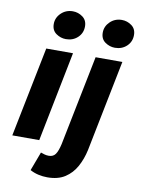

<svg xmlns="http://www.w3.org/2000/svg" viewBox="-98 -789 766 1046"><g transform="rotate(10 284.5 -265.5)"><path d="M11 0 111 -498H259L160 0ZM207 -567Q178 -567 153 -584.5Q128 -602 128 -637Q128 -672 154.5 -697.5Q181 -723 219 -723Q249 -723 273.5 -705Q298 -687 298 -653Q298 -616 272 -591.5Q246 -567 207 -567ZM238 192Q213 192 188.5 186.5Q164 181 142 169L181 65Q192 69 202.5 72Q213 75 226 75Q250 75 262.5 57.5Q275 40 284 0L384 -498H532L431 7Q420 58 397 100Q374 142 335.5 167Q297 192 238 192ZM478 -567Q449 -567 424 -584.5Q399 -602 399 -637Q399 -672 425.5 -697.5Q452 -723 490 -723Q520 -723 544.5 -705Q569 -687 569 -653Q569 -616 543 -591.5Q517 -567 478 -567Z"/></g></svg>

Font: Source Sans 3 ExtraLight ExtraBold
Style: Italic
Weight: 800
Italic angle: -11°
Version: Version 3.052;hotconv 1.1.0;makeotfexe 2.6.0